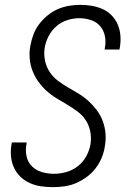

<svg xmlns="http://www.w3.org/2000/svg" viewBox="-20 -763 540 791"><path d="M198 8Q173 8 149 4.5Q125 1 103.5 -8.5Q82 -18 65 -34Q48 -50 38 -71.5Q28 -93 25.5 -117Q23 -141 27 -166L29 -176H90L89 -169Q84 -143 89.5 -118.5Q95 -94 112 -77.5Q129 -61 153 -54Q177 -47 202 -47Q228 -47 254 -54.5Q280 -62 301.5 -79Q323 -96 336 -120.5Q349 -145 353 -170Q357 -197 351.5 -223Q346 -249 332 -269.5Q318 -290 297.5 -305Q277 -320 255 -333Q233 -346 211.5 -359Q190 -372 171.5 -389Q153 -406 138.5 -426Q124 -446 114.5 -470Q105 -494 102.5 -520.5Q100 -547 105 -574Q109 -597 117.5 -620Q126 -643 141 -663Q156 -683 175.5 -699Q195 -715 217.5 -725Q240 -735 264 -739Q288 -743 311 -743Q335 -743 358.5 -739Q382 -735 403 -725.5Q424 -716 440 -699.5Q456 -683 465 -662Q474 -641 476 -617Q478 -593 474 -569L472 -559H411L412 -566Q417 -591 412 -615Q407 -639 392 -656Q377 -673 354 -680.5Q331 -688 307 -688Q282 -688 257 -680Q232 -672 212 -654.5Q192 -637 180 -613.5Q168 -590 164 -566Q160 -539 165.5 -513Q171 -487 185 -466Q199 -445 219 -430Q239 -415 261 -402.5Q283 -390 305 -376.5Q327 -363 345 -346.5Q363 -330 378.5 -309.5Q394 -289 403 -265Q412 -241 414.5 -214.5Q417 -188 412 -161Q409 -138 399.5 -114.5Q390 -91 374.5 -70.5Q359 -50 338 -34.5Q317 -19 294 -9Q271 1 246.5 4.5Q222 8 198 8Z"/></svg>

Font: Iosevka Term Curly Lt Obl
Style: Regular
Weight: 300
Italic angle: -9°
Designer: Belleve Invis
Foundry: Belleve Invis
Version: Version 32.3.0